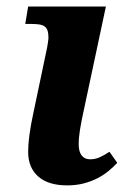

<svg xmlns="http://www.w3.org/2000/svg" viewBox="-20 -556 394 586"><path d="M303.2 -536.1 233.9 -210.9Q228 -183.6 224.1 -159.9Q220.2 -136.2 220.2 -115.2Q220.2 -93.3 229.2 -81.5Q238.3 -69.8 254.9 -69.8Q270.5 -69.8 283.7 -75.7Q296.9 -81.5 314 -92.8L337.9 -59.1Q326.2 -46.4 311 -33.9Q295.9 -21.5 276.9 -11.7Q257.8 -2 235.1 3.9Q212.4 9.8 185.1 9.8Q127.4 9.8 96.7 -17.3Q65.9 -44.4 65.9 -92.8Q65.9 -114.3 69.8 -144Q73.7 -173.8 82 -211.9L121.1 -397.9Q122.6 -404.3 123.8 -411.1Q125 -418 126 -424.1Q127 -430.2 127.4 -434.6Q127.9 -439 127.9 -440.9Q127.9 -454.6 125 -462.9Q122.1 -471.2 115.7 -475.6Q109.4 -480 99.4 -481.4Q89.4 -482.9 75.2 -482.9H57.1L65.9 -536.1Z"/></svg>

Font: Droid Serif
Style: Bold Italic
Weight: 700
Italic angle: -12°
Designer: Monotype Design team
Foundry: Monotype Imaging Inc.
Version: Version 1.03